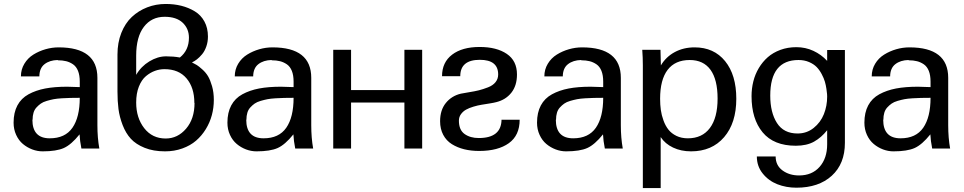

<svg xmlns="http://www.w3.org/2000/svg" viewBox="-20 -752 4882 972"><path d="M145 -146H144Q144 -51.8 231.9 -51.8Q309.6 -51.8 346.7 -105.2Q383.8 -158.7 383.8 -256.8Q355.5 -256.8 336.4 -256.3Q317.4 -255.9 292.7 -254.4Q268.1 -252.9 251.7 -249.8Q235.4 -246.6 216.8 -241.2Q198.2 -235.8 186.5 -227.5Q174.8 -219.2 164.6 -208Q154.3 -196.8 149.7 -181.2Q145 -165.5 145 -146ZM272.9 -446.8 272 -448.2Q231.4 -447.3 205.6 -427.2Q179.7 -407.2 179.2 -365.2H85.9Q85.9 -400.4 103.3 -429.2Q120.6 -458 148.9 -475.6Q177.2 -493.2 210.2 -502.7Q243.2 -512.2 276.9 -512.2Q473.1 -512.2 473.1 -357.9V-118.2Q473.1 -54.2 482.9 0H392.1Q384.3 -39.1 382.8 -71.8Q340.8 -19.5 303.2 -2.7Q265.6 14.2 195.8 14.2Q168.9 14.2 143.1 4.4Q117.2 -5.4 95.9 -23.2Q74.7 -41 61.8 -69.1Q48.8 -97.2 48.8 -130.9Q48.8 -182.1 68.1 -218.3Q87.4 -254.4 124.5 -274.7Q161.6 -294.9 209 -304Q256.3 -313 319.8 -313Q339.8 -313 383.8 -311V-338.9Q383.8 -371.1 375 -393.1Q366.2 -415 349.9 -426.3Q333.5 -437.5 315.2 -442.1Q296.9 -446.8 272.9 -446.8Z M669.4 -373Q693.8 -415.5 736.1 -441.2Q778.3 -466.8 820.8 -466.8Q858.4 -466.8 890.6 -460.9Q936.5 -497.6 936.5 -561Q936.5 -606.9 904.8 -637Q873 -667 813.5 -667Q747.1 -667 708.3 -616Q669.4 -564.9 669.4 -470.2ZM964.8 -231H963.9Q963.9 -308.6 924.3 -355.2Q884.8 -401.9 812.5 -401.9Q788.1 -401.9 764.4 -393.3Q740.7 -384.8 718.8 -366.5Q696.8 -348.1 683.1 -313.7Q669.4 -279.3 669.4 -232.9Q669.4 -155.3 710.2 -103Q751 -50.8 818.8 -50.8Q879.4 -50.8 922.1 -100.6Q964.8 -150.4 964.8 -231ZM574.7 -288.1V-476.1Q574.7 -536.1 594.2 -585.4Q613.8 -634.8 647.5 -666.3Q681.2 -697.8 725.1 -714.8Q769 -731.9 818.8 -731.9Q861.3 -731.9 898.2 -722.7Q935.1 -713.4 966.1 -694.6Q997.1 -675.8 1014.9 -643.1Q1032.7 -610.4 1032.7 -566.9Q1032.7 -540 1024.4 -516.4Q1016.1 -492.7 1002.9 -477.1Q989.7 -461.4 976.8 -451.4Q963.9 -441.4 951.7 -436Q966.3 -428.7 976.1 -422.9Q985.8 -417 1003.9 -400.9Q1022 -384.8 1033.2 -366Q1044.4 -347.2 1053.5 -315.7Q1062.5 -284.2 1062.5 -246.1Q1062.5 -206.5 1052.5 -169.2Q1042.5 -131.8 1022 -98.4Q1001.5 -64.9 972.7 -40Q943.8 -15.1 903.3 -0.5Q862.8 14.2 815.4 14.2Q756.3 14.2 712.2 -3.7Q668 -21.5 642.3 -49.6Q616.7 -77.6 600.8 -118.9Q585 -160.2 579.8 -200Q574.7 -239.7 574.7 -288.1Z M1227.5 -146H1226.6Q1226.6 -51.8 1314.5 -51.8Q1392.1 -51.8 1429.2 -105.2Q1466.3 -158.7 1466.3 -256.8Q1438 -256.8 1418.9 -256.3Q1399.9 -255.9 1375.2 -254.4Q1350.6 -252.9 1334.2 -249.8Q1317.9 -246.6 1299.3 -241.2Q1280.8 -235.8 1269 -227.5Q1257.3 -219.2 1247.1 -208Q1236.8 -196.8 1232.2 -181.2Q1227.5 -165.5 1227.5 -146ZM1355.5 -446.8 1354.5 -448.2Q1314 -447.3 1288.1 -427.2Q1262.2 -407.2 1261.7 -365.2H1168.5Q1168.5 -400.4 1185.8 -429.2Q1203.1 -458 1231.4 -475.6Q1259.8 -493.2 1292.7 -502.7Q1325.7 -512.2 1359.4 -512.2Q1555.7 -512.2 1555.7 -357.9V-118.2Q1555.7 -54.2 1565.4 0H1474.6Q1466.8 -39.1 1465.3 -71.8Q1423.3 -19.5 1385.7 -2.7Q1348.1 14.2 1278.3 14.2Q1251.5 14.2 1225.6 4.4Q1199.7 -5.4 1178.5 -23.2Q1157.2 -41 1144.3 -69.1Q1131.3 -97.2 1131.3 -130.9Q1131.3 -182.1 1150.6 -218.3Q1169.9 -254.4 1207 -274.7Q1244.1 -294.9 1291.5 -304Q1338.9 -313 1402.3 -313Q1422.4 -313 1466.3 -311V-338.9Q1466.3 -371.1 1457.5 -393.1Q1448.7 -415 1432.4 -426.3Q1416 -437.5 1397.7 -442.1Q1379.4 -446.8 1355.5 -446.8Z M2117.2 0H2027.3V-232.9H1757.3V0H1667V-500H1757.3V-295.9H2027.3V-500H2117.2Z M2409.2 -449.2Q2310.1 -449.2 2310.1 -366.2H2217.8Q2217.8 -436.5 2268.8 -475.3Q2319.8 -514.2 2408.2 -514.2Q2494.1 -514.2 2545.7 -479.2Q2597.2 -444.3 2597.2 -375Q2597.2 -318.4 2568.6 -282.5Q2540 -246.6 2492.2 -234.9Q2481.4 -231.9 2459 -228.3Q2436.5 -224.6 2418 -221.7Q2399.4 -218.8 2377.2 -212.2Q2355 -205.6 2339.6 -197Q2324.2 -188.5 2313.7 -174.1Q2303.2 -159.7 2303.2 -141.1Q2303.2 -94.2 2331.8 -73.7Q2360.4 -53.2 2403.8 -53.2Q2517.6 -53.2 2519 -146H2610.8Q2610.8 -66.4 2555.9 -27.1Q2501 12.2 2405.8 12.2Q2364.7 12.2 2330.1 3.7Q2295.4 -4.9 2267.6 -22.2Q2239.7 -39.6 2223.9 -69.3Q2208 -99.1 2208 -138.2Q2208 -194.8 2237.1 -230.7Q2266.1 -266.6 2313 -277.8Q2323.2 -280.3 2353.3 -284.9Q2383.3 -289.6 2404.5 -294.9Q2425.8 -300.3 2450.4 -309.8Q2475.1 -319.3 2488.5 -335.9Q2502 -352.5 2502 -375Q2502 -449.2 2409.2 -449.2Z M2794.9 -146H2793.9Q2793.9 -51.8 2881.8 -51.8Q2959.5 -51.8 2996.6 -105.2Q3033.7 -158.7 3033.7 -256.8Q3005.4 -256.8 2986.3 -256.3Q2967.3 -255.9 2942.6 -254.4Q2918 -252.9 2901.6 -249.8Q2885.3 -246.6 2866.7 -241.2Q2848.1 -235.8 2836.4 -227.5Q2824.7 -219.2 2814.5 -208Q2804.2 -196.8 2799.6 -181.2Q2794.9 -165.5 2794.9 -146ZM2922.9 -446.8 2921.9 -448.2Q2881.3 -447.3 2855.5 -427.2Q2829.6 -407.2 2829.1 -365.2H2735.8Q2735.8 -400.4 2753.2 -429.2Q2770.5 -458 2798.8 -475.6Q2827.1 -493.2 2860.1 -502.7Q2893.1 -512.2 2926.8 -512.2Q3123 -512.2 3123 -357.9V-118.2Q3123 -54.2 3132.8 0H3042Q3034.2 -39.1 3032.7 -71.8Q2990.7 -19.5 2953.1 -2.7Q2915.5 14.2 2845.7 14.2Q2818.8 14.2 2793 4.4Q2767.1 -5.4 2745.8 -23.2Q2724.6 -41 2711.7 -69.1Q2698.7 -97.2 2698.7 -130.9Q2698.7 -182.1 2718 -218.3Q2737.3 -254.4 2774.4 -274.7Q2811.5 -294.9 2858.9 -304Q2906.2 -313 2969.7 -313Q2989.7 -313 3033.7 -311V-338.9Q3033.7 -371.1 3024.9 -393.1Q3016.1 -415 2999.8 -426.3Q2983.4 -437.5 2965.1 -442.1Q2946.8 -446.8 2922.9 -446.8Z M3321.8 -252Q3321.8 -222.2 3325.4 -195.6Q3329.1 -168.9 3338.9 -142.1Q3348.6 -115.2 3364 -95.7Q3379.4 -76.2 3404.5 -64Q3429.7 -51.8 3462.4 -51.8Q3534.7 -51.8 3573.7 -103.8Q3612.8 -155.8 3612.8 -252.9Q3612.8 -349.1 3576.9 -398.7Q3541 -448.2 3471.7 -448.2Q3397.9 -448.2 3359.9 -398.4Q3321.8 -348.6 3321.8 -252ZM3234.4 200.2V-420.9Q3234.4 -460.9 3231.4 -500H3323.7L3325.7 -420.9Q3351.6 -464.4 3396 -488.3Q3440.4 -512.2 3496.6 -512.2Q3594.2 -512.2 3650.9 -442.4Q3707.5 -372.6 3707.5 -252Q3707.5 -129.4 3645.8 -57.6Q3584 14.2 3478.5 14.2Q3427.7 14.2 3387.5 -4.9Q3347.2 -23.9 3324.7 -58.1V200.2Z M4017.6 -76.2Q4064 -76.2 4099.1 -104.2Q4134.3 -132.3 4150.9 -174.1Q4167.5 -215.8 4167.5 -263.2Q4167.5 -268.1 4167 -275.4Q4166.5 -282.7 4163.8 -301.8Q4161.1 -320.8 4156 -338.4Q4150.9 -356 4139.9 -376.7Q4128.9 -397.5 4114.3 -412.6Q4099.6 -427.7 4075.7 -438Q4051.8 -448.2 4022.5 -448.2Q3879.4 -448.2 3879.4 -268.1Q3879.4 -182.6 3913.3 -129.4Q3947.3 -76.2 4017.6 -76.2ZM3784.7 -265.1Q3784.7 -303.7 3793.7 -339.8Q3802.7 -376 3821.5 -407.5Q3840.3 -439 3866.9 -462.4Q3893.6 -485.8 3930.7 -499.5Q3967.8 -513.2 4011.7 -513.2Q4057.6 -513.2 4097.7 -494.6Q4137.7 -476.1 4167.5 -443.8V-499H4257.3V-28.8Q4257.3 77.1 4190.9 137.7Q4124.5 198.2 4011.7 198.2Q3960 198.2 3915.3 180.7Q3870.6 163.1 3841.1 126.2Q3811.5 89.4 3811.5 40H3906.7Q3906.7 85.4 3941.4 110.8Q3976.1 136.2 4025.4 136.2Q4090.8 136.2 4129.2 92.8Q4167.5 49.3 4167.5 -21V-92.8Q4138.2 -55.7 4101.1 -34.9Q4064 -14.2 4008.8 -14.2Q3897 -14.2 3840.8 -82Q3784.7 -149.9 3784.7 -265.1Z M4452.1 -146H4451.2Q4451.2 -51.8 4539.1 -51.8Q4616.7 -51.8 4653.8 -105.2Q4690.9 -158.7 4690.9 -256.8Q4662.6 -256.8 4643.6 -256.3Q4624.5 -255.9 4599.9 -254.4Q4575.2 -252.9 4558.8 -249.8Q4542.5 -246.6 4523.9 -241.2Q4505.4 -235.8 4493.7 -227.5Q4481.9 -219.2 4471.7 -208Q4461.4 -196.8 4456.8 -181.2Q4452.1 -165.5 4452.1 -146ZM4580.1 -446.8 4579.1 -448.2Q4538.6 -447.3 4512.7 -427.2Q4486.8 -407.2 4486.3 -365.2H4393.1Q4393.1 -400.4 4410.4 -429.2Q4427.7 -458 4456.1 -475.6Q4484.4 -493.2 4517.3 -502.7Q4550.3 -512.2 4584 -512.2Q4780.3 -512.2 4780.3 -357.9V-118.2Q4780.3 -54.2 4790 0H4699.2Q4691.4 -39.1 4689.9 -71.8Q4647.9 -19.5 4610.4 -2.7Q4572.8 14.2 4502.9 14.2Q4476.1 14.2 4450.2 4.4Q4424.3 -5.4 4403.1 -23.2Q4381.8 -41 4368.9 -69.1Q4356 -97.2 4356 -130.9Q4356 -182.1 4375.2 -218.3Q4394.5 -254.4 4431.6 -274.7Q4468.8 -294.9 4516.1 -304Q4563.5 -313 4627 -313Q4647 -313 4690.9 -311V-338.9Q4690.9 -371.1 4682.1 -393.1Q4673.3 -415 4657 -426.3Q4640.6 -437.5 4622.3 -442.1Q4604 -446.8 4580.1 -446.8Z"/></svg>

Font: Perun
Style: Regular
Weight: 400
Version: Version 1.0000